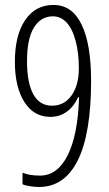

<svg xmlns="http://www.w3.org/2000/svg" viewBox="-20 -744 440 774"><path d="M347.2 -418.9Q347.2 -205.6 293.7 -97.9Q240.2 9.8 137.2 9.8Q119.1 9.8 98.9 6.3Q78.6 2.9 70.8 -1V-47.9Q97.7 -36.1 141.1 -36.1Q211.9 -36.1 252.9 -118.2Q293.9 -200.2 298.8 -352.1H294.9Q278.3 -314.9 249.5 -293.9Q220.7 -272.9 183.1 -272.9Q116.2 -272.9 78.1 -333Q40 -393.1 40 -495.1Q40 -601.6 81.3 -662.8Q122.6 -724.1 195.8 -724.1Q270.5 -724.1 308.8 -645.3Q347.2 -566.4 347.2 -418.9ZM192.9 -678.2Q145 -678.2 116.9 -633.1Q88.9 -587.9 88.9 -497.1Q88.9 -410.2 114.3 -364Q139.6 -317.9 189.9 -317.9Q238.8 -317.9 268.3 -359.1Q297.9 -400.4 297.9 -469.2Q297.9 -530.3 284.9 -579.1Q272 -627.9 248.5 -653.1Q225.1 -678.2 192.9 -678.2Z"/></svg>

Font: TypoPRO Open Sans Condensed
Style: Regular
Weight: 300
Width: 3
Foundry: Ascender Corporation
Version: Version 1.10